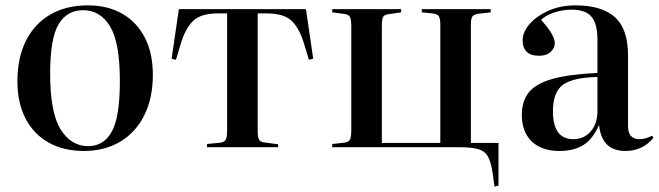

<svg xmlns="http://www.w3.org/2000/svg" viewBox="-20 -549 2457 716"><path d="M293 14Q218 14 162 -17Q106 -48 75.5 -106.5Q45 -165 45 -246Q45 -334 77 -397.5Q109 -461 168 -495Q227 -529 308 -529Q381 -529 435.5 -498Q490 -467 520 -409Q550 -351 550 -270Q550 -183 518 -119Q486 -55 428 -20.5Q370 14 293 14ZM309 -4Q367 -4 397 -58.5Q427 -113 427 -247Q427 -390 390.5 -450.5Q354 -511 290 -511Q230 -511 198.5 -458.5Q167 -406 167 -275Q167 -129 206 -66.5Q245 -4 309 -4Z M752 0V-12L802 -17Q817 -19 822 -28.5Q827 -38 827 -65V-499H792Q728 -499 699 -470Q670 -441 653 -382L636 -326L620 -330L647 -515H1121L1148 -330L1132 -326L1115 -382Q1098 -441 1069 -470Q1040 -499 974 -499H941V-61Q941 -38 945.5 -29Q950 -20 965 -18L1017 -11V0Z M1824 147 1817 95Q1811 56 1800 35.5Q1789 15 1764.5 7.5Q1740 0 1694 0H1219V-12L1264 -17Q1280 -19 1285 -28.5Q1290 -38 1290 -65V-450Q1290 -476 1285 -485.5Q1280 -495 1264 -497L1219 -503V-515H1476V-503L1428 -496Q1413 -494 1408.5 -485.5Q1404 -477 1404 -453V-16H1622V-457Q1622 -479 1616.5 -488Q1611 -497 1593 -499L1553 -503V-515H1810V-503L1767 -498Q1748 -496 1742 -488Q1736 -480 1736 -457V-16H1839V143Z M2066 14Q2000 14 1963 -21.5Q1926 -57 1926 -121Q1926 -172 1952 -204.5Q1978 -237 2039.5 -254.5Q2101 -272 2208 -277V-401Q2208 -461 2185.5 -487Q2163 -513 2111 -513Q2079 -513 2047 -502.5Q2015 -492 1998 -475Q2028 -441 2038.5 -421Q2049 -401 2049 -388Q2049 -370 2033.5 -355.5Q2018 -341 1990 -341Q1959 -341 1944 -356Q1929 -371 1929 -398Q1929 -430 1955.5 -460Q1982 -490 2026.5 -509.5Q2071 -529 2126 -529Q2224 -529 2273 -485Q2322 -441 2322 -343V-80Q2322 -53 2333.5 -41.5Q2345 -30 2364 -30Q2387 -30 2412 -43L2417 -35Q2393 -7 2366.5 3.5Q2340 14 2314 14Q2267 14 2243 -10.5Q2219 -35 2214 -83Q2190 -29 2154.5 -7.5Q2119 14 2066 14ZM2118 -30Q2158 -30 2183 -59Q2208 -88 2208 -135V-262Q2117 -260 2079.5 -233Q2042 -206 2042 -134Q2042 -30 2118 -30Z"/></svg>

Font: Literata 72pt Medium
Style: Regular
Weight: 500
Designer: Latin by Veronika Burian and Jose Scaglione. Greek by Irene Vlachou. Cyrillic by Vera Evstafieva.
Foundry: TypeTogether
Version: Version 3.002